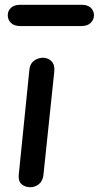

<svg xmlns="http://www.w3.org/2000/svg" viewBox="-20 -783 413 803"><path d="M107 0Q84.5 0 70 -13Q55.5 -26 58.5 -53L103 -492.5Q106 -517.5 122.8 -529.5Q139.5 -541.5 160.5 -541.5Q180.5 -541.5 195.2 -527Q210 -512.5 207 -483.5L161.5 -50Q158.5 -25.5 142.5 -12.8Q126.5 0 107 0ZM66 -674Q39.5 -674 26 -687Q12.5 -700 12.5 -719Q12.5 -738 26 -750.5Q39.5 -763 66 -763H320Q346.5 -763 359.8 -750.5Q373 -738 373 -719Q373 -701 359.5 -687.5Q346 -674 320 -674Z"/></svg>

Font: Edu SA Hand Medium
Style: Regular
Weight: 500
Designer: Tina and Corey Anderson, Eben Sorkin, Mirko Velimirovic
Foundry: Google for Education
Version: Version 2.000